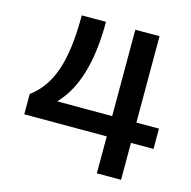

<svg xmlns="http://www.w3.org/2000/svg" viewBox="-103 -802 900 904"><g transform="rotate(15 346.5 -350.0)"><path d="M45 -279V-180H447V0H565V-180H675V-279H565V-700H447V-279H179C263 -366 304 -504 304 -700H186C186 -476 144 -352 45 -279Z"/></g></svg>

Font: Uncut Sans Semibold
Style: Regular
Weight: 600
Designer: Kasper Nordkvist
Foundry: UNCUT.wtf
Version: Version 1.304;Glyphs 3.2 (3246)